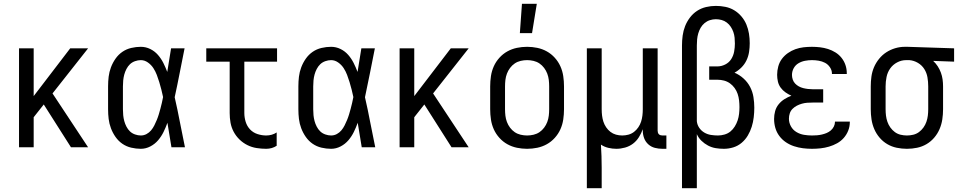

<svg xmlns="http://www.w3.org/2000/svg" viewBox="-20 -774 5040 1009"><path d="M80 0V-520H157V-269L349 -520H443L256 -283L443 0H353L210 -225L157 -158V0Z M720 8Q695 8 669.5 2Q644 -4 623 -18.5Q602 -33 587 -54.5Q572 -76 563 -100Q554 -124 551 -149Q548 -174 548 -200V-320Q548 -346 551 -371Q554 -396 563 -420Q572 -444 587 -465.5Q602 -487 623 -501.5Q644 -516 669.5 -522Q695 -528 720 -528Q746 -528 769.5 -516.5Q793 -505 810 -485.5Q827 -466 838.5 -443Q850 -420 859 -396Q864 -427 869 -458Q874 -489 879 -520H950Q937 -456 924.5 -391.5Q912 -327 898 -263Q913 -198 925.5 -132Q938 -66 952 0H881Q876 -32 870.5 -64Q865 -96 860 -128V-129Q851 -104 839.5 -80.5Q828 -57 811 -37Q794 -17 770 -4.5Q746 8 720 8ZM720 -62Q736 -62 750 -69.5Q764 -77 774 -89Q784 -101 791 -115Q798 -129 804 -143.5Q810 -158 814.5 -173Q819 -188 823 -203Q827 -218 830.5 -233Q834 -248 837 -264Q833 -283 828 -303Q823 -323 817 -342.5Q811 -362 804 -380.5Q797 -399 786 -416Q775 -433 757.5 -445.5Q740 -458 720 -458Q705 -458 689.5 -452.5Q674 -447 663 -436.5Q652 -426 644.5 -411.5Q637 -397 633 -382Q629 -367 627.5 -351.5Q626 -336 626 -320V-200Q626 -184 627.5 -168.5Q629 -153 633 -138Q637 -123 644.5 -108.5Q652 -94 663 -83.5Q674 -73 689.5 -67.5Q705 -62 720 -62Z M1379 8Q1354 8 1328.5 4Q1303 0 1280 -11.5Q1257 -23 1238.5 -41Q1220 -59 1208 -81.5Q1196 -104 1191.5 -129Q1187 -154 1187 -180V-450H1064V-520H1436V-450H1264V-180Q1264 -157 1271 -134Q1278 -111 1294 -94Q1310 -77 1333 -69.5Q1356 -62 1379 -62Q1394 -62 1408 -66Q1422 -70 1434 -78V-8Q1422 0 1408 4Q1394 8 1379 8Z M1720 8Q1695 8 1669.5 2Q1644 -4 1623 -18.5Q1602 -33 1587 -54.5Q1572 -76 1563 -100Q1554 -124 1551 -149Q1548 -174 1548 -200V-320Q1548 -346 1551 -371Q1554 -396 1563 -420Q1572 -444 1587 -465.5Q1602 -487 1623 -501.5Q1644 -516 1669.5 -522Q1695 -528 1720 -528Q1746 -528 1769.5 -516.5Q1793 -505 1810 -485.5Q1827 -466 1838.5 -443Q1850 -420 1859 -396Q1864 -427 1869 -458Q1874 -489 1879 -520H1950Q1937 -456 1924.5 -391.5Q1912 -327 1898 -263Q1913 -198 1925.5 -132Q1938 -66 1952 0H1881Q1876 -32 1870.5 -64Q1865 -96 1860 -128V-129Q1851 -104 1839.5 -80.5Q1828 -57 1811 -37Q1794 -17 1770 -4.5Q1746 8 1720 8ZM1720 -62Q1736 -62 1750 -69.5Q1764 -77 1774 -89Q1784 -101 1791 -115Q1798 -129 1804 -143.5Q1810 -158 1814.5 -173Q1819 -188 1823 -203Q1827 -218 1830.5 -233Q1834 -248 1837 -264Q1833 -283 1828 -303Q1823 -323 1817 -342.5Q1811 -362 1804 -380.5Q1797 -399 1786 -416Q1775 -433 1757.5 -445.5Q1740 -458 1720 -458Q1705 -458 1689.5 -452.5Q1674 -447 1663 -436.5Q1652 -426 1644.5 -411.5Q1637 -397 1633 -382Q1629 -367 1627.5 -351.5Q1626 -336 1626 -320V-200Q1626 -184 1627.5 -168.5Q1629 -153 1633 -138Q1637 -123 1644.5 -108.5Q1652 -94 1663 -83.5Q1674 -73 1689.5 -67.5Q1705 -62 1720 -62Z M2080 0V-520H2157V-269L2349 -520H2443L2256 -283L2443 0H2353L2210 -225L2157 -158V0Z M2750 8Q2723 8 2696.5 2.5Q2670 -3 2646.5 -16Q2623 -29 2604.5 -49.5Q2586 -70 2575 -94.5Q2564 -119 2560 -146Q2556 -173 2556 -200V-320Q2556 -347 2560 -374Q2564 -401 2575 -425.5Q2586 -450 2604.5 -470.5Q2623 -491 2646.5 -504Q2670 -517 2696.5 -522.5Q2723 -528 2750 -528Q2777 -528 2803.5 -522.5Q2830 -517 2853.5 -504Q2877 -491 2895.5 -470.5Q2914 -450 2925 -425.5Q2936 -401 2940 -374Q2944 -347 2944 -320V-200Q2944 -173 2940 -146Q2936 -119 2925 -94.5Q2914 -70 2895.5 -49.5Q2877 -29 2853.5 -16Q2830 -3 2803.5 2.5Q2777 8 2750 8ZM2750 -62Q2767 -62 2784 -66Q2801 -70 2815 -79.5Q2829 -89 2839.5 -103Q2850 -117 2856 -133Q2862 -149 2864 -166Q2866 -183 2866 -200V-320Q2866 -337 2864 -354Q2862 -371 2856 -387Q2850 -403 2839.5 -417Q2829 -431 2815 -440.5Q2801 -450 2784 -454Q2767 -458 2750 -458Q2733 -458 2716 -454Q2699 -450 2685 -440.5Q2671 -431 2660.5 -417Q2650 -403 2644 -387Q2638 -371 2636 -354Q2634 -337 2634 -320V-200Q2634 -183 2636 -166Q2638 -149 2644 -133Q2650 -117 2660.5 -103Q2671 -89 2685 -79.5Q2699 -70 2716 -66Q2733 -62 2750 -62ZM2712 -600 2723 -754H2801L2776 -600Z M3064 215V-520H3142V-200Q3142 -183 3144 -166.5Q3146 -150 3151 -134.5Q3156 -119 3165.5 -105Q3175 -91 3188 -81Q3201 -71 3217 -66.5Q3233 -62 3250 -62Q3267 -62 3283 -66.5Q3299 -71 3312 -81Q3325 -91 3334.5 -105Q3344 -119 3349 -134.5Q3354 -150 3356 -166.5Q3358 -183 3358 -200V-520H3436V-87Q3436 -82 3437.5 -77Q3439 -72 3442.5 -68.5Q3446 -65 3451 -63.5Q3456 -62 3461 -62H3482V8H3461Q3441 8 3421.5 3Q3402 -2 3387 -15.5Q3372 -29 3365 -48Q3358 -67 3358 -87V-95Q3350 -73 3337.5 -53Q3325 -33 3306.5 -19Q3288 -5 3265 1.5Q3242 8 3219 8Q3198 8 3177 3Q3156 -2 3138 -14Q3140 16 3141 46.5Q3142 77 3142 107V215Z M3564 215V-535Q3564 -561 3567.5 -587Q3571 -613 3580.5 -637Q3590 -661 3606 -682Q3622 -703 3643.5 -717Q3665 -731 3690.5 -737Q3716 -743 3742 -743Q3767 -743 3792 -738Q3817 -733 3838.5 -720Q3860 -707 3876.5 -687.5Q3893 -668 3902.5 -645Q3912 -622 3916 -597Q3920 -572 3920 -547Q3920 -524 3916.5 -501Q3913 -478 3903 -457Q3893 -436 3876.5 -419.5Q3860 -403 3840 -392Q3866 -381 3887.5 -361.5Q3909 -342 3922 -317Q3935 -292 3939.5 -264Q3944 -236 3944 -208Q3944 -183 3941 -157.5Q3938 -132 3930.5 -108Q3923 -84 3910 -62Q3897 -40 3877.5 -23.5Q3858 -7 3833.5 0.5Q3809 8 3784 8Q3762 8 3741 4.5Q3720 1 3701 -9Q3682 -19 3666.5 -34Q3651 -49 3642 -69V215ZM3753 -62Q3770 -62 3787.5 -67Q3805 -72 3818.5 -83Q3832 -94 3841.5 -109.5Q3851 -125 3856.5 -141.5Q3862 -158 3864 -176Q3866 -194 3866 -211Q3866 -229 3864 -246.5Q3862 -264 3856.5 -280.5Q3851 -297 3840.5 -311.5Q3830 -326 3816 -336Q3802 -346 3785 -350.5Q3768 -355 3750 -355H3707V-425H3750Q3771 -425 3791 -435Q3811 -445 3822.5 -463Q3834 -481 3838 -502.5Q3842 -524 3842 -545Q3842 -561 3840.5 -576Q3839 -591 3834 -605.5Q3829 -620 3820.5 -633Q3812 -646 3799.5 -655.5Q3787 -665 3772 -669Q3757 -673 3742 -673Q3726 -673 3710.5 -668Q3695 -663 3682.5 -652.5Q3670 -642 3662 -628Q3654 -614 3649.5 -598.5Q3645 -583 3643.5 -567Q3642 -551 3642 -535V-137Q3644 -118 3654.5 -102.5Q3665 -87 3681 -77.5Q3697 -68 3715.5 -65Q3734 -62 3753 -62Z M4247 8Q4223 8 4199.5 5Q4176 2 4153 -5.5Q4130 -13 4110 -26.5Q4090 -40 4075.5 -59.5Q4061 -79 4054.5 -102Q4048 -125 4048 -149Q4048 -170 4053.5 -190Q4059 -210 4072 -226Q4085 -242 4102.5 -253Q4120 -264 4139 -271Q4123 -278 4108 -288.5Q4093 -299 4082.5 -313.5Q4072 -328 4068 -345.5Q4064 -363 4064 -381Q4064 -403 4070 -425Q4076 -447 4089 -464.5Q4102 -482 4120.5 -495Q4139 -508 4160 -515.5Q4181 -523 4203 -525.5Q4225 -528 4247 -528Q4268 -528 4289.5 -525.5Q4311 -523 4331.5 -516.5Q4352 -510 4370.5 -498.5Q4389 -487 4402.5 -470Q4416 -453 4423 -432.5Q4430 -412 4430 -390V-385H4352V-388Q4352 -405 4341.5 -420.5Q4331 -436 4315.5 -444Q4300 -452 4282.5 -455Q4265 -458 4247 -458Q4229 -458 4210.5 -454.5Q4192 -451 4176 -441.5Q4160 -432 4151 -415.5Q4142 -399 4142 -380Q4142 -368 4146 -356Q4150 -344 4158.5 -335Q4167 -326 4178 -320Q4189 -314 4201 -311Q4213 -308 4225.5 -306.5Q4238 -305 4250 -305H4306V-235H4250Q4236 -235 4222 -234Q4208 -233 4194 -229Q4180 -225 4167.5 -218.5Q4155 -212 4145 -202Q4135 -192 4130.5 -178.5Q4126 -165 4126 -150Q4126 -129 4136.5 -110Q4147 -91 4165.5 -80Q4184 -69 4205 -65.5Q4226 -62 4247 -62Q4260 -62 4273 -63Q4286 -64 4299 -67Q4312 -70 4324 -75Q4336 -80 4346 -88.5Q4356 -97 4362 -109Q4368 -121 4368 -134V-135H4446V-132Q4446 -109 4437.5 -87.5Q4429 -66 4414 -49Q4399 -32 4379 -21Q4359 -10 4337 -3.5Q4315 3 4292.5 5.5Q4270 8 4247 8Z M4746 8Q4719 8 4692.5 2.5Q4666 -3 4643 -16.5Q4620 -30 4602.5 -50.5Q4585 -71 4574.5 -95.5Q4564 -120 4560 -146.5Q4556 -173 4556 -200V-320Q4556 -346 4559.5 -371.5Q4563 -397 4573 -420.5Q4583 -444 4599.5 -464.5Q4616 -485 4637.5 -499Q4659 -513 4684 -520.5Q4709 -528 4735 -528H4750L4994 -520V-450L4884 -454Q4898 -441 4908 -425.5Q4918 -410 4924.5 -392.5Q4931 -375 4933.5 -356.5Q4936 -338 4936 -320V-200Q4936 -173 4932 -146.5Q4928 -120 4917.5 -95.5Q4907 -71 4889.5 -50.5Q4872 -30 4849 -16.5Q4826 -3 4799.5 2.5Q4773 8 4746 8ZM4746 -62Q4763 -62 4779.5 -66Q4796 -70 4809.5 -80Q4823 -90 4833 -104Q4843 -118 4848.5 -134Q4854 -150 4856 -166.5Q4858 -183 4858 -200V-320Q4858 -344 4854 -367.5Q4850 -391 4837.5 -411Q4825 -431 4804 -443.5Q4783 -456 4759 -458H4742Q4717 -458 4694.5 -446Q4672 -434 4658 -414Q4644 -394 4639 -369.5Q4634 -345 4634 -320V-200Q4634 -183 4636 -166.5Q4638 -150 4643.5 -134Q4649 -118 4659 -104Q4669 -90 4682.5 -80Q4696 -70 4712.5 -66Q4729 -62 4746 -62Z"/></svg>

Font: Iosevka Custom
Style: Regular
Weight: 400
Monospace: yes
Designer: Belleve Invis
Foundry: Belleve Invis
Version: Version 32.5.0; ttfautohint (v1.8.4)